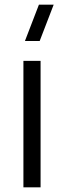

<svg xmlns="http://www.w3.org/2000/svg" viewBox="-20 -800 273 820"><path d="M153.3 0H80V-540H153.3ZM86.5 -625H149.5L209.2 -780H146.2Z"/></svg>

Font: Manrope Variable Light
Style: Regular
Weight: 200
Designer: Mikhail Sharanda
Foundry: Mikhail Sharanda
Version: Version 4.505